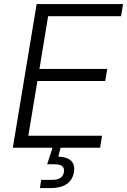

<svg xmlns="http://www.w3.org/2000/svg" viewBox="-20 -748 643 972"><path d="M44.9 0 165.5 -727.5H603L592.8 -666H223.6L179.7 -398.9H522.9L512.7 -337.9H169.4L123.5 -61H496.6L486.8 0ZM182.1 204.1 188.5 162.6H243.2Q270.5 162.6 285.4 152.8Q300.3 143.1 303.7 123Q306.6 103.5 295.4 93.5Q284.2 83.5 254.9 83.5H218.8L252 -18.6H288.6L286.6 0L275.4 44.9Q319.8 46.4 340.1 66.2Q360.4 85.9 354.5 122.6Q347.7 163.1 317.9 183.6Q288.1 204.1 236.3 204.1Z"/></svg>

Font: Inter 20pt Light
Style: Italic
Weight: 300
Italic angle: -9.3988°
Version: Version 4.001;git-66647c0bb